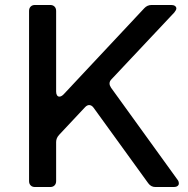

<svg xmlns="http://www.w3.org/2000/svg" viewBox="-20 -753 756 773"><path d="M700 -14Q700 -8 694.5 -4Q689 0 680 0H606Q588 0 577 -15L357 -319Q349 -330 339 -330Q331 -330 323 -322L218 -210Q206 -197 206 -181V-24Q206 -13 199.5 -6.5Q193 0 182 0H121Q110 0 103.5 -6.5Q97 -13 97 -24V-709Q97 -720 103.5 -726.5Q110 -733 121 -733H182Q193 -733 199.5 -726.5Q206 -720 206 -709V-384Q206 -375 209.5 -369.5Q213 -364 219 -364Q227 -364 236 -373L561 -720Q573 -733 591 -733H669Q679 -733 684.5 -729Q690 -725 690 -719Q690 -713 682 -703L429 -434Q421 -426 421 -417Q421 -409 427 -400L695 -29Q700 -23 700 -14Z"/></svg>

Font: Shippori Gochic B2 Bold
Style: Regular
Weight: 700
Designer: FONTDASU
Foundry: FONTDASU / Google Inc. / but / Adobe
Version: Version 1.130